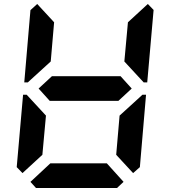

<svg xmlns="http://www.w3.org/2000/svg" viewBox="-20 -945 856 965"><path d="M93 -75 64 -105 96 -469H114L126 -456L211 -364L193 -167ZM134 -544 120 -531H102L133 -894L167 -925L252 -833L235 -636ZM586 -562 642 -500 575 -438H230L174 -500L241 -562ZM601 -31 568 0H161L133 -31L233 -124H517ZM723 -925 752 -895 720 -531H702L690 -544L605 -636L623 -833ZM682 -456 696 -469H714L683 -105L649 -75L564 -167L581 -364Z"/></svg>

Font: DSEG7 Classic Mini
Style: Bold Italic
Weight: 700
Italic angle: -5°
Designer: Keshikan(Twitter:@keshinomi_88pro)
Version: Version 0.46